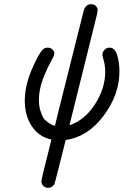

<svg xmlns="http://www.w3.org/2000/svg" viewBox="-20 -670 594 923"><path d="M99.1 -187Q100.1 -260.3 133.1 -336.7Q166 -413.1 186 -432.1Q194.8 -440.9 210 -440.9Q222.2 -440.9 231.7 -432.9Q241.2 -424.8 241.2 -411.1Q241.2 -403.3 222.7 -370.1Q204.1 -336.9 185.5 -287.4Q167 -237.8 167 -189Q167 -160.2 174.6 -136.5Q182.1 -112.8 190.2 -101.3Q198.2 -89.8 212.6 -80.3Q227.1 -70.8 230.5 -69.3Q233.9 -67.9 244.1 -64.9Q248 -84 257.8 -122.1L380.9 -612.8L381.8 -616.2Q382.8 -620.1 383.8 -623.5Q384.8 -627 387.9 -632.1Q391.1 -637.2 395 -641.1Q398.9 -645 405 -647.5Q411.1 -649.9 418 -649.9Q440.9 -649.9 448.2 -628.9Q451.2 -622.1 445.8 -599.1L314 -67.9Q388.2 -92.8 437 -169.4Q485.8 -246.1 485.8 -324.2Q485.8 -353 479 -377.9Q472.2 -402.8 472.2 -407.2Q472.2 -419.4 482.2 -430.2Q492.2 -440.9 506.8 -440.9Q531.7 -440.9 543 -406Q554.2 -371.1 554.2 -327.1Q554.2 -214.4 477.5 -112.8Q400.9 -11.2 295.9 2.9Q244.1 210.9 241.2 215.8Q230 232.9 210.9 232.9Q197.8 232.9 188.5 223.9Q179.2 214.8 179.2 201.2Q179.2 195.3 187.5 160.6Q195.8 126 208.5 76.4Q221.2 26.9 227.1 1Q167 -12.2 133.1 -63Q99.1 -113.8 99.1 -187Z"/></svg>

Font: CMU Typewriter Text
Style: Italic
Weight: 500
Italic angle: -14.04°
Version: Version 0.7.0